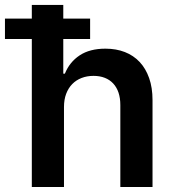

<svg xmlns="http://www.w3.org/2000/svg" viewBox="-61 -747 694 767"><path d="M194.6 0H66.1V-591.3H-41.2V-672.6H66.1V-727.3H191.8V-672.6H299V-591.3H191.8V-452.8H198.2Q217 -499.3 257.3 -525.9Q297.6 -552.6 360.4 -552.6Q403.1 -552.6 437.7 -539.1Q472.3 -525.6 496.8 -499.5Q521.3 -473.4 534.8 -435Q548.3 -396.7 548.3 -347.3V0H419.7V-327.4Q419.7 -355.1 412.5 -376.8Q405.2 -398.4 391.3 -413.4Q377.5 -428.3 357.6 -436.1Q337.7 -443.9 312.5 -443.9Q286.6 -443.9 264.9 -435.5Q243.3 -427.2 227.6 -411.2Q212 -395.2 203.3 -372.2Q194.6 -349.1 194.6 -319.6Z"/></svg>

Font: Interop SemBd
Style: Regular
Weight: 600
Designer: Rasmus Andersson, Google, Jang Haemin
Foundry: jhaemin
Version: Version 1.008